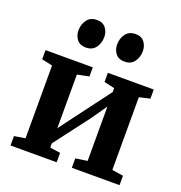

<svg xmlns="http://www.w3.org/2000/svg" viewBox="-141 -916 974 1036"><g transform="rotate(20 346.0 -398.0)"><path d="M33 0V-54L96 -64V-482L34.5 -495.5V-548H306V-495.5L238.5 -482V-174L296 -251L452.5 -459.5V-482L392.5 -495.5V-548H656V-495.5L594.5 -481.5V-64L659 -54V0H385V-54L452.5 -64V-376.5L393.5 -291L238.5 -87V-62.5L298 -54V0ZM232 -635.5Q199 -635.5 182 -657.5Q165 -679.5 165 -709Q165 -744.5 184.2 -770.2Q203.5 -796 240.5 -796H241.5Q274.5 -796 291.5 -774Q308.5 -752 308.5 -722.5Q308.5 -687.5 289.5 -661.5Q270.5 -635.5 233 -635.5ZM454 -635.5Q421 -635.5 404 -657.5Q387 -679.5 387 -709Q387 -744.5 406.2 -770.2Q425.5 -796 462.5 -796H463Q496.5 -796 513.2 -774Q530 -752 530 -722.5Q530 -687.5 511.2 -661.5Q492.5 -635.5 455 -635.5Z"/></g></svg>

Font: Merriweather 36pt
Style: Bold
Weight: 700
Designer: Eben Sorkin
Foundry: Eben Sorkin
Version: Version 2.100